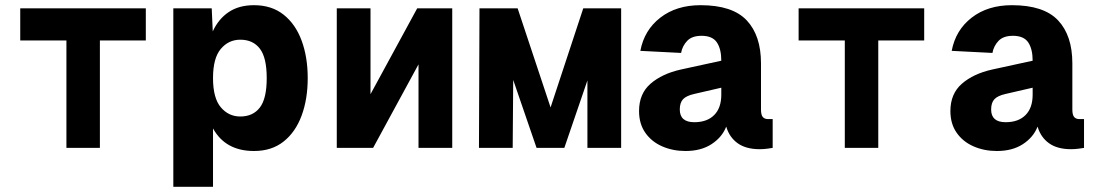

<svg xmlns="http://www.w3.org/2000/svg" viewBox="-20 -570 4240 740"><path d="M236 0V-414H58V-538H542V-414H365V0Z M648 150V-538H796L800 -449Q822 -497 861.5 -523.5Q901 -550 959 -550Q1027 -550 1073 -513.5Q1119 -477 1142.5 -413.5Q1166 -350 1166 -269Q1166 -188 1142.5 -124.5Q1119 -61 1073 -24.5Q1027 12 959 12Q849 12 801 -75V150ZM906 -121Q955 -121 981.5 -155.5Q1008 -190 1008 -269Q1008 -348 981.5 -382.5Q955 -417 906 -417Q861 -417 831 -381.5Q801 -346 801 -269Q801 -192 831 -156.5Q861 -121 906 -121Z M1278 0V-538H1408V-207L1588 -538H1723V0H1593V-322L1418 0Z M1826 0 1828 -538H1975L2102 -156L2228 -538H2374V0H2244V-260L2155 0H2048L1958 -262L1956 0Z M2622 12Q2573 12 2532 -6Q2491 -24 2467 -58.5Q2443 -93 2443 -142Q2443 -209 2487.5 -247.5Q2532 -286 2604 -302L2760 -336Q2760 -381 2743 -406.5Q2726 -432 2684 -432Q2647 -432 2628.5 -412.5Q2610 -393 2605 -366L2448 -374Q2463 -454 2525 -502Q2587 -550 2680 -550Q2803 -550 2858 -491.5Q2913 -433 2913 -326V-148Q2913 -127 2920 -119Q2927 -111 2940 -111H2958V0Q2952 1 2937.5 3Q2923 5 2908 5Q2855 5 2823 -18Q2791 -41 2779 -82Q2763 -41 2722.5 -14.5Q2682 12 2622 12ZM2656 -99Q2705 -99 2732.5 -126.5Q2760 -154 2760 -205V-232L2656 -208Q2625 -201 2612.5 -187.5Q2600 -174 2600 -148Q2600 -99 2656 -99Z M3236 0V-414H3058V-538H3542V-414H3365V0Z M3822 12Q3773 12 3732 -6Q3691 -24 3667 -58.5Q3643 -93 3643 -142Q3643 -209 3687.5 -247.5Q3732 -286 3804 -302L3960 -336Q3960 -381 3943 -406.5Q3926 -432 3884 -432Q3847 -432 3828.5 -412.5Q3810 -393 3805 -366L3648 -374Q3663 -454 3725 -502Q3787 -550 3880 -550Q4003 -550 4058 -491.5Q4113 -433 4113 -326V-148Q4113 -127 4120 -119Q4127 -111 4140 -111H4158V0Q4152 1 4137.5 3Q4123 5 4108 5Q4055 5 4023 -18Q3991 -41 3979 -82Q3963 -41 3922.5 -14.5Q3882 12 3822 12ZM3856 -99Q3905 -99 3932.5 -126.5Q3960 -154 3960 -205V-232L3856 -208Q3825 -201 3812.5 -187.5Q3800 -174 3800 -148Q3800 -99 3856 -99Z"/></svg>

Font: Geist Mono ExtraBold
Style: Regular
Weight: 800
Monospace: yes
Designer: Basement.studio, Andrés Briganti, Mateo Zaragoza
Foundry: Basement.studio, Vercel, Andrés Briganti, Guido Ferreyra, Mateo Zaragoza
Version: Version 1.500; ttfautohint (v1.8.4.7-5d5b)